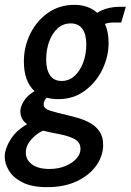

<svg xmlns="http://www.w3.org/2000/svg" viewBox="-66 -522 540 792"><path d="M174.5 -113Q148.5 -113 127 -119Q114 -106.5 114 -91Q114 -74 140 -65.8Q166 -57.5 213.5 -46.5Q235 -41.5 260.2 -34Q285.5 -26.5 308.2 -13.2Q331 0 345.2 21.5Q359.5 43 359.5 76Q359.5 120.5 331.5 160.5Q303.5 200.5 251.8 225.2Q200 250 129 250Q65.5 250 27 230.5Q-11.5 211 -29 182Q-46.5 153 -46.5 124.5Q-46.5 92 -22.5 53.5Q1.5 15 46 -9.5Q33 -18.5 25.5 -31.8Q18 -45 18 -63.5Q18 -82.5 32.8 -105.8Q47.5 -129 76.5 -146Q32.5 -186 32.5 -268.5Q32.5 -329 58.8 -382.5Q85 -436 132 -469Q179 -502 241 -502Q298 -502 335 -469Q349.5 -479.5 374.8 -486.8Q400 -494 428.5 -494H453L434 -429H397.5Q394.5 -429 385.5 -428Q376.5 -427 367 -423.5Q382 -389.5 382 -345Q382 -288 356 -234.8Q330 -181.5 283.2 -147.2Q236.5 -113 174.5 -113ZM188.5 -188Q219 -188 242 -209.2Q265 -230.5 277.5 -265Q290 -299.5 290 -339Q290 -380.5 273.8 -403Q257.5 -425.5 225.5 -425.5Q194.5 -425.5 171.8 -405Q149 -384.5 136.8 -350.5Q124.5 -316.5 124.5 -276.5Q124.5 -234.5 140.5 -211.2Q156.5 -188 188.5 -188ZM40.5 108Q40.5 137 66 156Q91.5 175 138 175Q173.5 175 202.8 163.2Q232 151.5 249 132.5Q266 113.5 266 92.5Q266 65 242 52Q218 39 182.5 32.2Q147 25.5 111.5 17Q86 28 63.2 53.2Q40.5 78.5 40.5 108Z"/></svg>

Font: Cabin Condensed Medium
Style: Italic
Weight: 500
Width: 3
Italic angle: -10°
Designer: Pablo Impallari
Foundry: Pablo Impallari. http://www.impallari.com Igino Marini. http://www.ikern.com
Version: Version 3.001; ttfautohint (v1.8.3)